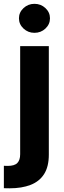

<svg xmlns="http://www.w3.org/2000/svg" viewBox="-46 -789 338 1013"><path d="M60.4 -545.5H211.6V27Q211.6 90.2 186.8 129.3Q161.9 168.3 115.6 186.4Q69.2 204.5 5 204.5Q-2.8 204.5 -10.1 204.4Q-17.4 204.2 -25.6 203.8V85.6Q-19.5 85.9 -15.1 86.1Q-10.7 86.3 -5.7 86.3Q30.9 86.3 45.6 70.8Q60.4 55.4 60.4 24.5ZM135.7 -615.8Q102.3 -615.8 78.1 -638.3Q54 -660.9 54 -692.5Q54 -723.7 78.1 -746.3Q102.3 -768.8 135.7 -768.8Q169.7 -768.8 193.7 -746.3Q217.7 -723.7 217.7 -692.5Q217.7 -660.9 193.7 -638.3Q169.7 -615.8 135.7 -615.8Z"/></svg>

Font: InterMG
Style: Bold
Weight: 700
Designer: Rasmus Andersson
Foundry: rsms
Version: Version 3.019;December 26, 2023;FontCreator 15.0.0.2955 64-b